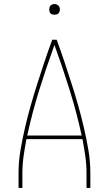

<svg xmlns="http://www.w3.org/2000/svg" viewBox="-20 -932 540 952"><path d="M72 0V-74Q72 -131 81.5 -187Q91 -243 104 -299Q117 -355 132.5 -409.5Q148 -464 165.5 -518.5Q183 -573 201 -627Q219 -681 239 -735H261Q281 -681 299 -627Q317 -573 334.5 -518.5Q352 -464 367.5 -409.5Q383 -355 396 -299Q409 -243 418.5 -187Q428 -131 428 -74V0H409V-74Q409 -116 403 -158Q397 -200 389 -242H111Q103 -200 97 -158Q91 -116 91 -74V0ZM115 -260H385Q360 -375 325 -487Q290 -599 250 -709Q210 -599 175 -487Q140 -375 115 -260ZM250 -859Q245 -859 239.5 -860.5Q234 -862 230.5 -865.5Q227 -869 225.5 -874.5Q224 -880 224 -885Q224 -890 225.5 -895.5Q227 -901 230.5 -904.5Q234 -908 239.5 -910Q245 -912 250 -912Q255 -912 260.5 -910Q266 -908 269.5 -904.5Q273 -901 275 -895.5Q277 -890 277 -885Q277 -880 275 -874.5Q273 -869 269.5 -865.5Q266 -862 260.5 -860.5Q255 -859 250 -859Z"/></svg>

Font: Iosevka Term Curly Thin
Style: Regular
Weight: 100
Designer: Belleve Invis
Foundry: Belleve Invis
Version: Version 32.3.0